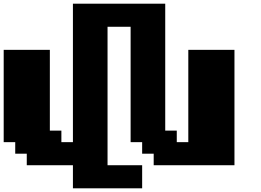

<svg xmlns="http://www.w3.org/2000/svg" viewBox="-20 -895 1415 1040"><path d="M375 125H750V0H562.5V-750H687.5V-125H750V-62.5H812.5V0H1250V-625H1000V-125H937.5V-187.5H875V-875H375V-125H312.5V-187.5H250V-625H0V-125H62.5V-62.5H125V0H375Z"/></svg>

Font: Faithful 32x
Style: Bold
Weight: 400
Foundry: Faithful Resource Pack
Version: Version 1.0; January 27, 2023